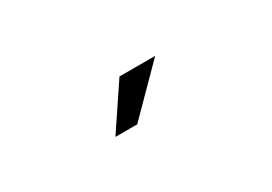

<svg xmlns="http://www.w3.org/2000/svg" viewBox="-7 -377 1015 717"><g transform="rotate(-30 500.0 -18.0)"><path d="M452 76H358L484 -112H638Z"/></g></svg>

Font: Inconsolata UltraExpanded SemiBold
Style: Regular
Weight: 600
Width: 9
Monospace: yes
Designer: Raph Levien, Cyreal, Brenton Simpson
Foundry: Raph Levien, Cyreal, Google
Version: Version 3.001; ttfautohint (v1.8.2.53-6de2)